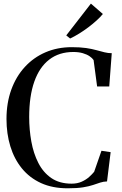

<svg xmlns="http://www.w3.org/2000/svg" viewBox="-20 -1006 660 1036"><path d="M345.5 10Q263 10 201.2 -18.2Q139.5 -46.5 98 -97.5Q56.5 -148.5 35.8 -216.5Q15 -284.5 15 -364Q15 -450.5 40.8 -521.8Q66.5 -593 113.8 -644.5Q161 -696 225.5 -723.8Q290 -751.5 367.5 -751.5Q412.5 -751.5 444.8 -746.8Q477 -742 500.8 -735.2Q524.5 -728.5 544 -723.8Q563.5 -719 583 -719L569.5 -539.5H504L485 -682Q478 -692.5 463.5 -702.5Q449 -712.5 426.8 -719Q404.5 -725.5 375.5 -725.5Q299 -725.5 245.8 -684.5Q192.5 -643.5 165 -565.2Q137.5 -487 137.5 -374.5Q137.5 -307 149 -242.8Q160.5 -178.5 186.8 -127Q213 -75.5 257 -45.2Q301 -15 366.5 -15Q397 -15 420.5 -25.5Q444 -36 460.8 -51Q477.5 -66 488 -79L527.5 -192.5L577 -185L557.5 -27Q538 -26.5 520.8 -20.8Q503.5 -15 482 -7.8Q460.5 -0.5 428 4.8Q395.5 10 345.5 10ZM358 -798.5 337.5 -815 470.5 -986.5 535 -930.5Q522.5 -915 502 -896.2Q481.5 -877.5 457 -859Q432.5 -840.5 407 -824.8Q381.5 -809 359 -798.5Z"/></svg>

Font: Merriweather 144pt
Style: Regular
Weight: 400
Version: Version 2.100